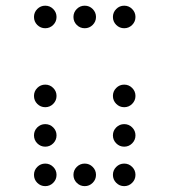

<svg xmlns="http://www.w3.org/2000/svg" viewBox="-20 -674 587 665"><path d="M175.8 -615.2Q175.8 -599.1 164.3 -587.6Q152.8 -576.2 136.7 -576.2Q120.6 -576.2 109.1 -587.6Q97.7 -599.1 97.7 -615.2Q97.7 -631.3 109.1 -642.8Q120.6 -654.3 136.7 -654.3Q152.8 -654.3 164.3 -642.8Q175.8 -631.3 175.8 -615.2ZM312.5 -615.2Q312.5 -599.1 301 -587.6Q289.6 -576.2 273.4 -576.2Q257.3 -576.2 245.8 -587.6Q234.4 -599.1 234.4 -615.2Q234.4 -631.3 245.8 -642.8Q257.3 -654.3 273.4 -654.3Q289.6 -654.3 301 -642.8Q312.5 -631.3 312.5 -615.2ZM449.2 -615.2Q449.2 -599.1 437.7 -587.6Q426.3 -576.2 410.2 -576.2Q394 -576.2 382.6 -587.6Q371.1 -599.1 371.1 -615.2Q371.1 -631.3 382.6 -642.8Q394 -654.3 410.2 -654.3Q426.3 -654.3 437.7 -642.8Q449.2 -631.3 449.2 -615.2ZM175.8 -341.8Q175.8 -325.7 164.3 -314.2Q152.8 -302.7 136.7 -302.7Q120.6 -302.7 109.1 -314.2Q97.7 -325.7 97.7 -341.8Q97.7 -357.9 109.1 -369.4Q120.6 -380.9 136.7 -380.9Q152.8 -380.9 164.3 -369.4Q175.8 -357.9 175.8 -341.8ZM449.2 -341.8Q449.2 -325.7 437.7 -314.2Q426.3 -302.7 410.2 -302.7Q394 -302.7 382.6 -314.2Q371.1 -325.7 371.1 -341.8Q371.1 -357.9 382.6 -369.4Q394 -380.9 410.2 -380.9Q426.3 -380.9 437.7 -369.4Q449.2 -357.9 449.2 -341.8ZM175.8 -205.1Q175.8 -189 164.3 -177.5Q152.8 -166 136.7 -166Q120.6 -166 109.1 -177.5Q97.7 -189 97.7 -205.1Q97.7 -221.2 109.1 -232.7Q120.6 -244.1 136.7 -244.1Q152.8 -244.1 164.3 -232.7Q175.8 -221.2 175.8 -205.1ZM449.2 -205.1Q449.2 -189 437.7 -177.5Q426.3 -166 410.2 -166Q394 -166 382.6 -177.5Q371.1 -189 371.1 -205.1Q371.1 -221.2 382.6 -232.7Q394 -244.1 410.2 -244.1Q426.3 -244.1 437.7 -232.7Q449.2 -221.2 449.2 -205.1ZM175.8 -68.4Q175.8 -52.2 164.3 -40.8Q152.8 -29.3 136.7 -29.3Q120.6 -29.3 109.1 -40.8Q97.7 -52.2 97.7 -68.4Q97.7 -84.5 109.1 -95.9Q120.6 -107.4 136.7 -107.4Q152.8 -107.4 164.3 -95.9Q175.8 -84.5 175.8 -68.4ZM312.5 -68.4Q312.5 -52.2 301 -40.8Q289.6 -29.3 273.4 -29.3Q257.3 -29.3 245.8 -40.8Q234.4 -52.2 234.4 -68.4Q234.4 -84.5 245.8 -95.9Q257.3 -107.4 273.4 -107.4Q289.6 -107.4 301 -95.9Q312.5 -84.5 312.5 -68.4ZM449.2 -68.4Q449.2 -52.2 437.7 -40.8Q426.3 -29.3 410.2 -29.3Q394 -29.3 382.6 -40.8Q371.1 -52.2 371.1 -68.4Q371.1 -84.5 382.6 -95.9Q394 -107.4 410.2 -107.4Q426.3 -107.4 437.7 -95.9Q449.2 -84.5 449.2 -68.4Z"/></svg>

Font: DatDot Light
Style: Regular
Weight: 300
Designer: GGBot
Version: 1.00